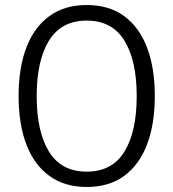

<svg xmlns="http://www.w3.org/2000/svg" viewBox="-20 -732 690 764"><path d="M325 12Q237 12 176.5 -32Q116 -76 85 -157Q54 -238 54 -350Q54 -462 85 -543Q116 -624 176.5 -668Q237 -712 325 -712Q414 -712 474 -668Q534 -624 565 -543Q596 -462 596 -350Q596 -238 565 -157Q534 -76 474 -32Q414 12 325 12ZM325 -49Q426 -49 475 -128.5Q524 -208 524 -350Q524 -491 475 -570.5Q426 -650 325 -650Q224 -650 175 -570.5Q126 -491 126 -350Q126 -208 175 -128.5Q224 -49 325 -49Z"/></svg>

Font: Host Grotesk Light Light
Style: Regular
Weight: 300
Version: Version 1.003